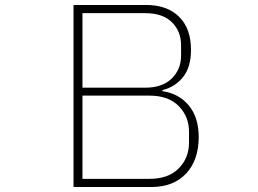

<svg xmlns="http://www.w3.org/2000/svg" viewBox="-20 -753 1040 773"><path d="M276 0V-733H568Q653 -733 701 -685.5Q749 -638 749 -552Q749 -484 718 -444Q687 -404 634 -390V-386Q701 -376 740.5 -328Q780 -280 780 -201Q780 -109 729.5 -54.5Q679 0 588 0ZM565 -400Q634 -400 671.5 -437Q709 -474 709 -529V-571Q709 -627 672 -663.5Q635 -700 565 -700H312V-400ZM582 -33Q658 -33 699.5 -75Q741 -117 741 -179V-222Q741 -284 699.5 -326Q658 -368 582 -368H312V-33Z"/></svg>

Font: IBM Plex Sans JP ExtraLight
Style: Regular
Weight: 200
Designer: Mike Abbink; Paul van der Laan; Pieter van Rosmalen; Wujin Sim; Yejin Wi; Jinhee Kim; Boomi Park; Yona Kim; Kichan Ma
Foundry: Sandoll Inc.
Version: Version 1.001